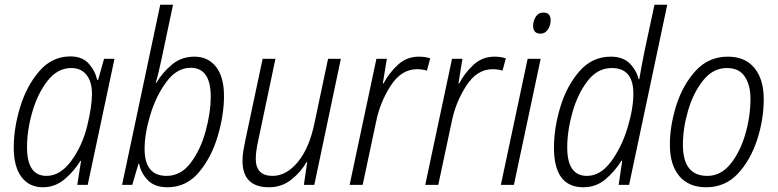

<svg xmlns="http://www.w3.org/2000/svg" viewBox="-20 -780 3281 810"><path d="M94 -159Q94 -231 116.5 -308.5Q139 -386 181 -439.5Q223 -493 281 -493Q322 -493 345 -464Q368 -435 368 -384Q368 -331 348 -249Q327 -164 280.5 -101Q234 -38 176 -38Q94 -38 94 -159ZM319 -101H322L306 0H350L463 -532H419L394 -443H390Q381 -482 354 -512Q327 -542 277 -542Q200 -542 146.5 -480.5Q93 -419 65.5 -330Q38 -241 38 -157Q38 -77 70.5 -33.5Q103 10 161 10Q212 10 252 -23.5Q292 -57 319 -101Z M925 -375Q925 -455 891.5 -498Q858 -541 800 -541Q746 -541 706 -508Q666 -475 640 -431H637Q642 -447 649 -475.5Q656 -504 662 -533L710 -760H656L495 0H538L564 -89H567Q575 -49 604 -19.5Q633 10 686 10Q766 10 819 -53Q872 -116 898.5 -205.5Q925 -295 925 -375ZM590 -152Q590 -215 614 -295Q638 -375 682 -434.5Q726 -494 784 -494Q869 -494 869 -373Q869 -305 847.5 -226.5Q826 -148 784.5 -93Q743 -38 683 -38Q590 -38 590 -152Z M1273 -96H1276L1262 0H1306L1418 -532H1364L1307 -262Q1285 -155 1236.5 -96.5Q1188 -38 1130 -38Q1059 -38 1059 -110Q1059 -127 1062 -147.5Q1065 -168 1070 -190L1142 -532H1088L1016 -193Q1011 -170 1007 -146Q1003 -122 1003 -102Q1003 10 1115 10Q1169 10 1209.5 -22.5Q1250 -55 1273 -96Z M1510 0 1567 -268Q1583 -348 1628 -418Q1673 -488 1739 -488Q1762 -488 1781 -482L1795 -534Q1773 -541 1747 -541Q1696 -541 1659 -507Q1622 -473 1598 -428H1595L1612 -532H1568L1455 0Z M1829 0 1886 -268Q1902 -348 1947 -418Q1992 -488 2058 -488Q2081 -488 2100 -482L2114 -534Q2092 -541 2066 -541Q2015 -541 1978 -507Q1941 -473 1917 -428H1914L1931 -532H1887L1774 0Z M2303 -694Q2303 -727 2273 -727Q2251 -727 2240 -709Q2229 -691 2229 -671Q2229 -638 2261 -638Q2279 -638 2291 -655Q2303 -672 2303 -694ZM2148 0 2261 -532H2206L2093 0Z M2373 -158Q2373 -228 2395 -306Q2417 -384 2459 -438.5Q2501 -493 2561 -493Q2652 -493 2652 -385Q2652 -321 2627 -239.5Q2602 -158 2557.5 -98Q2513 -38 2456 -38Q2373 -38 2373 -158ZM2602 -102H2605L2590 0H2634L2795 -760H2741L2699 -564Q2693 -535 2687.5 -505Q2682 -475 2677 -446H2674Q2665 -484 2636.5 -512.5Q2608 -541 2557 -541Q2478 -541 2424.5 -479.5Q2371 -418 2344 -329Q2317 -240 2317 -157Q2317 10 2441 10Q2494 10 2533.5 -23Q2573 -56 2602 -102Z M3202 -361Q3202 -446 3162.5 -493.5Q3123 -541 3051 -541Q2969 -541 2914.5 -481Q2860 -421 2833 -335Q2806 -249 2806 -170Q2806 -84 2846 -37Q2886 10 2959 10Q3040 10 3093.5 -48Q3147 -106 3174.5 -191.5Q3202 -277 3202 -361ZM2861 -169Q2861 -239 2883 -314Q2905 -389 2946.5 -441Q2988 -493 3047 -493Q3098 -493 3122 -457Q3146 -421 3146 -364Q3146 -288 3124 -213Q3102 -138 3061.5 -88Q3021 -38 2964 -38Q2861 -38 2861 -169Z"/></svg>

Font: Noto Sans UI SemiCondensed Light
Style: Italic
Weight: 300
Width: 4
Designer: Monotype Design Team
Foundry: Monotype Imaging Inc.
Version: 1.001